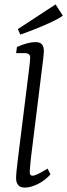

<svg xmlns="http://www.w3.org/2000/svg" viewBox="-20 -844 305 871"><path d="M93 7Q53 7 53 -36Q53 -48 55 -68.5Q57 -89 61 -121L111 -523Q113 -541 115 -557.5Q117 -574 117 -582Q117 -593 110.5 -598Q104 -603 95 -603H53L57 -631Q107 -653 141 -653Q161 -653 170 -643Q179 -633 179 -612Q179 -604 177.5 -591Q176 -578 174 -561L120 -125Q119 -110 117 -92.5Q115 -75 115 -62Q115 -47 127 -47Q137 -47 153 -55Q169 -63 196 -79L209 -53Q184 -25 151.5 -9Q119 7 93 7ZM72 -687 61 -712 232 -824 265 -773Q246 -759 212.5 -743.5Q179 -728 141.5 -713Q104 -698 72 -687Z"/></svg>

Font: Rasa Light
Style: Italic
Weight: 300
Italic angle: -7.10001°
Designer: Anna Giedrys (Yrsa+Rasa design), David Brezina (Yrsa art-direction, Rasa art-direction, design)
Foundry: Rosetta Type Foundry
Version: Version 2.004